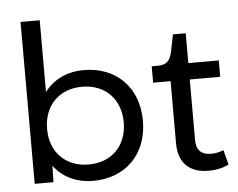

<svg xmlns="http://www.w3.org/2000/svg" viewBox="-53 -824 1111 898"><g transform="rotate(-5 502.0 -375.0)"><path d="M165 -760H75V0H163L165 -77C206 -22 270 10 350 10C502 10 605 -94 605 -250C605 -406 502 -510 350 -510C270 -510 206 -478 165 -423ZM335 -68C227 -68 155 -141 155 -250C155 -360 227 -433 335 -433C443 -433 515 -360 515 -250C515 -141 443 -68 335 -68Z M668 -423H750V-130C750 -38 803 10 890 10C929 10 961 2 986 -11L968 -80C950 -72 929 -68 910 -68C865 -68 840 -90 840 -138V-423H983V-500H840V-640H780L763 -556C753 -515 736 -500 695 -500H668Z"/></g></svg>

Font: Gully
Style: Regular
Weight: 400
Designer: jaikishan Patel
Foundry: MagicType
Version: Version 1.000;Glyphs 3.2 (3242)